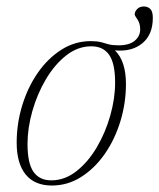

<svg xmlns="http://www.w3.org/2000/svg" viewBox="-20 -563 492 593"><path d="M369 -303.5Q369 -245 352 -189Q335 -133 304 -88.2Q273 -43.5 231.2 -16.8Q189.5 10 140 10Q87 10 59.2 -24.2Q31.5 -58.5 31.5 -122.5Q31.5 -181 48.5 -237Q65.5 -293 96.5 -337.8Q127.5 -382.5 169.2 -409.2Q211 -436 260.5 -436Q280 -436 292 -432.8Q304 -429.5 315.5 -426.2Q327 -423 345.5 -423Q379.5 -423 396.2 -437.2Q413 -451.5 413 -472.5Q413 -490.5 404.5 -503Q396 -515.5 396 -517.5Q396 -527.5 403.8 -535.2Q411.5 -543 424.5 -543Q436 -543 444 -535.5Q452 -528 452 -508Q452 -455.5 419.2 -429Q386.5 -402.5 335 -407.5Q369 -374 369 -303.5ZM138.5 -6Q180 -6 216 -34.2Q252 -62.5 278.8 -107.8Q305.5 -153 320.5 -205.8Q335.5 -258.5 335.5 -308Q335.5 -367.5 317 -393.8Q298.5 -420 262 -420Q220.5 -420 184.5 -391.8Q148.5 -363.5 121.8 -318.2Q95 -273 80 -220.2Q65 -167.5 65 -118Q65 -58.5 83.5 -32.2Q102 -6 138.5 -6Z"/></svg>

Font: Newsreader Text ExtraLight
Style: Italic
Weight: 275
Italic angle: -17°
Designer: Hugues Gentile
Foundry: Production Type
Version: Version 1.001